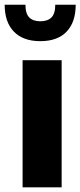

<svg xmlns="http://www.w3.org/2000/svg" viewBox="-40 -801 344 821"><path d="M56.6 -543.5H223.6V0H56.6ZM283.7 -780.8Q283.7 -706.5 244.9 -665.8Q206.1 -625 132.3 -625Q58.6 -625 19.3 -665.8Q-20 -706.5 -20 -780.8H68.8Q68.8 -742.7 85.2 -726.3Q101.6 -710 132.3 -710Q163.6 -710 179.9 -726.3Q196.3 -742.7 196.3 -780.8Z"/></svg>

Font: Estedad-FD ExtraBold
Style: Regular
Weight: 800
Designer: Amin Abedi
Version: Version 7.3